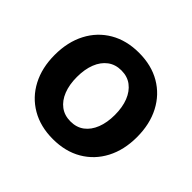

<svg xmlns="http://www.w3.org/2000/svg" viewBox="-136 -696 865 865"><g transform="rotate(45 296.5 -264.0)"><path d="M296.4 11.2Q217.3 11.2 158.2 -23.2Q99.1 -57.6 66.7 -119.4Q34.2 -181.2 34.2 -263.2Q34.2 -345.7 66.7 -407.7Q99.1 -469.7 158.2 -504.2Q217.3 -538.6 296.4 -538.6Q376 -538.6 434.8 -504.2Q493.7 -469.7 526.1 -407.7Q558.6 -345.7 558.6 -263.2Q558.6 -181.2 526.1 -119.4Q493.7 -57.6 434.8 -23.2Q376 11.2 296.4 11.2ZM296.4 -101.1Q335 -101.1 361.8 -121.3Q388.7 -141.6 403.1 -178.2Q417.5 -214.8 417.5 -263.2Q417.5 -312.5 403.1 -348.9Q388.7 -385.3 361.8 -405.8Q335 -426.3 296.4 -426.3Q258.3 -426.3 231.2 -406Q204.1 -385.7 189.7 -349.1Q175.3 -312.5 175.3 -263.2Q175.3 -214.8 189.7 -178.2Q204.1 -141.6 231.2 -121.3Q258.3 -101.1 296.4 -101.1Z"/></g></svg>

Font: Inter Cardless Tabular Bold
Style: Bold
Weight: 700
Designer: Rasmus Andersson
Foundry: rsms
Version: Version 4.000;git-4fc901f